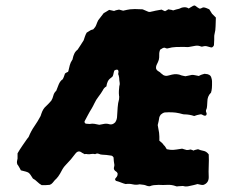

<svg xmlns="http://www.w3.org/2000/svg" viewBox="-20 -692 848 700"><path d="M767 -628Q766 -612 766 -597Q766 -582 762 -567Q761 -563 761 -557.5Q761 -552 761 -547Q761 -543 760.5 -537Q760 -531 760 -527Q755 -516 746 -520Q739 -522 733.5 -523.5Q728 -525 721 -523Q719 -522 714 -522Q703 -527 692 -525Q681 -523 670 -521Q666 -520 660 -520.5Q654 -521 649 -521Q635 -521 621 -520.5Q607 -520 593 -516Q588 -514 581 -518Q576 -518 574 -517Q572 -516 564 -511Q560 -502 560.5 -492Q561 -482 559 -474Q556 -465 552 -457.5Q548 -450 549 -442Q551 -436 555.5 -433.5Q560 -431 564 -428Q566 -425 569.5 -423Q573 -421 574 -419Q583 -414 591 -416Q596 -417 599.5 -418Q603 -419 607 -420Q616 -422 624.5 -421.5Q633 -421 642 -417Q645 -416 648.5 -415.5Q652 -415 656 -414Q668 -416 680 -419Q686 -419 692.5 -417.5Q699 -416 705 -415Q710 -418 715.5 -420Q721 -422 726 -423Q729 -422 732.5 -422Q736 -422 738 -421Q749 -418 751 -407Q753 -401 753 -395Q753 -389 753 -382Q753 -377 752.5 -371Q752 -365 751 -360Q750 -359 750 -357Q750 -355 749 -354Q742 -347 739 -339Q736 -331 736 -322Q735 -314 735 -306Q735 -298 731 -290Q730 -286 732.5 -281Q735 -276 731 -271Q725 -269 720 -272.5Q715 -276 710 -275Q704 -274 698.5 -272.5Q693 -271 688 -269Q670 -275 653 -275Q648 -275 643.5 -276.5Q639 -278 634 -279Q621 -282 607.5 -282.5Q594 -283 580 -282Q576 -281 572 -278.5Q568 -276 566 -274Q562 -268 561 -265Q560 -258 558.5 -251Q557 -244 555 -236Q558 -222 560 -208Q561 -201 561 -194Q561 -187 561 -179Q566 -175 570 -171.5Q574 -168 577 -163Q581 -160 583 -156Q585 -152 588 -148Q602 -145 611 -145.5Q620 -146 644 -150Q648 -149 652 -147.5Q656 -146 661 -145Q664 -145 667.5 -145.5Q671 -146 675 -147Q677 -146 679.5 -145.5Q682 -145 685 -143Q689 -145 693.5 -146Q698 -147 702 -148Q711 -144 722 -142Q733 -140 741 -129Q742 -108 741 -87.5Q740 -67 741 -46Q741 -25 722 -18Q717 -17 711.5 -18.5Q706 -20 700 -21Q697 -20 693 -19Q689 -18 685 -17Q676 -15 666.5 -13Q657 -11 647 -14Q643 -14 639 -13.5Q635 -13 631 -13Q629 -13 626.5 -12.5Q624 -12 622 -13Q606 -19 590.5 -18Q575 -17 558 -18Q549 -18 541 -17Q533 -16 526 -13Q519 -13 514.5 -15Q510 -17 505 -18Q501 -18 497 -19Q493 -20 489 -20Q476 -17 463.5 -20Q451 -23 438 -21Q430 -23 421.5 -26.5Q413 -30 405 -32Q404 -32 403 -32.5Q402 -33 402 -33Q401 -35 400.5 -36.5Q400 -38 399 -39Q403 -44 406 -48Q409 -52 409 -59Q408 -61 407 -63Q406 -65 404 -66Q392 -73 396 -84Q397 -86 397 -91Q396 -98 395 -104.5Q394 -111 394 -118Q390 -125 383 -125Q376 -126 368.5 -127Q361 -128 354 -128Q347 -128 340.5 -131Q334 -134 327 -130Q319 -132 312 -130.5Q305 -129 298 -130Q295 -131 292.5 -130.5Q290 -130 288 -130Q286 -131 284 -132.5Q282 -134 279 -135Q266 -146 255 -132Q239 -110 220 -91Q213 -84 208 -75.5Q203 -67 199 -59Q192 -47 185 -40Q180 -36 176 -30.5Q172 -25 167 -21Q164 -20 163 -19Q162 -18 160 -18Q153 -17 145.5 -17Q138 -17 132 -17Q123 -22 115.5 -29.5Q108 -37 100 -41Q90 -58 84.5 -62Q79 -66 56 -71Q55 -74 53 -77Q51 -80 49 -84Q48 -86 46 -89Q44 -92 43 -93Q41 -99 42 -104.5Q43 -110 44 -114V-133Q52 -147 61 -160Q70 -173 79 -186Q81 -188 82.5 -190Q84 -192 85 -194Q93 -214 105.5 -232Q118 -250 128 -269Q130 -275 131 -278Q137 -296 148 -305Q153 -310 157.5 -314.5Q162 -319 167 -325Q172 -333 174.5 -343.5Q177 -354 185 -361Q187 -367 189.5 -372.5Q192 -378 194 -384Q199 -396 207 -402H208Q211 -407 213 -412.5Q215 -418 217 -424Q224 -429 228 -430Q230 -434 230 -436Q232 -445 234.5 -454.5Q237 -464 243 -473Q245 -475 245 -478Q247 -488 251 -496.5Q255 -505 263 -511Q268 -519 273.5 -527Q279 -535 285 -545Q287 -551 289.5 -558.5Q292 -566 296 -573Q299 -575 302.5 -577Q306 -579 309 -581Q312 -583 315 -583.5Q318 -584 320 -585Q328 -593 331 -601.5Q334 -610 338 -618Q343 -625 348 -631Q353 -637 358 -644Q362 -646 367.5 -649.5Q373 -653 378 -656L396 -652Q400 -654 404.5 -655Q409 -656 414 -657L429 -653Q446 -657 454 -658Q462 -659 471.5 -659Q481 -659 500 -658L521 -649Q523 -649 525.5 -648.5Q528 -648 529 -649Q534 -650 538.5 -651Q543 -652 547 -653Q552 -654 558 -655Q564 -656 569 -657Q572 -655 575 -654Q578 -653 582 -651Q584 -653 587 -654Q590 -655 593 -658Q597 -657 602 -656.5Q607 -656 611 -654Q617 -656 622.5 -657.5Q628 -659 633 -660Q642 -665 651.5 -665.5Q661 -666 668 -661Q672 -664 676 -666Q685 -672 688.5 -672Q692 -672 700 -665Q702 -664 703.5 -663Q705 -662 706 -661Q711 -660 714 -662Q717 -664 721 -665Q727 -665 732.5 -662.5Q738 -660 743 -658Q745 -654 748 -650Q751 -646 753 -642ZM415 -378Q417 -383 416.5 -389Q416 -395 415 -400Q415 -408 413 -416Q410 -421 411.5 -426Q413 -431 411 -435Q411 -437 409 -437.5Q407 -438 406 -438Q403 -438 401 -437Q399 -436 397 -435Q395 -430 394 -424.5Q393 -419 391 -414Q390 -413 387.5 -410.5Q385 -408 383 -407Q376 -402 372.5 -394Q369 -386 368 -377Q359 -372 355 -363Q348 -351 339 -339.5Q330 -328 324 -315Q322 -310 319 -305Q316 -300 314 -296Q307 -285 301 -273.5Q295 -262 289 -251Q287 -248 289 -244.5Q291 -241 294 -241Q298 -241 300.5 -240.5Q303 -240 307 -240Q316 -242 324.5 -240.5Q333 -239 342 -237Q351 -239 360.5 -240.5Q370 -242 379 -239Q390 -236 400 -246Q407 -256 407 -270Q408 -285 409 -300.5Q410 -316 414 -330Q414 -334 414.5 -337Q415 -340 414 -343Q413 -352 413.5 -361Q414 -370 415 -378Z"/></svg>

Font: Darumadrop One
Style: Regular
Weight: 400
Version: Version 1.000